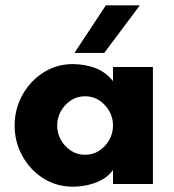

<svg xmlns="http://www.w3.org/2000/svg" viewBox="-20 -692 655 722"><path d="M254 10Q192 10 142 -22Q92 -54 63.5 -106.5Q35 -159 35 -220Q35 -281 63.5 -333.5Q92 -386 142 -418.5Q192 -451 254 -451Q296 -451 336 -437Q376 -423 405 -387V-440H555V0H405V-53Q390 -31 365 -17Q340 -3 311 3.5Q282 10 254 10ZM300 -110Q330 -110 353.5 -125.5Q377 -141 391 -166Q405 -191 405 -220Q405 -249 391 -274Q377 -299 353.5 -314.5Q330 -330 300 -330Q270 -330 246.5 -314.5Q223 -299 209 -274Q195 -249 195 -220Q195 -191 209 -166Q223 -141 246.5 -125.5Q270 -110 300 -110ZM260 -493 378 -672H506L372 -493Z"/></svg>

Font: Teachers
Style: Bold
Weight: 700
Designer: Alfredo Marco Pradil, Chank Diesel
Version: Version 1.001